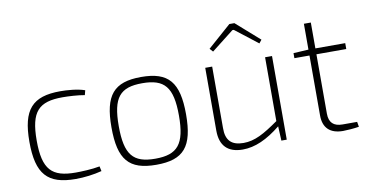

<svg xmlns="http://www.w3.org/2000/svg" viewBox="-70 -890 2094 1090"><g transform="rotate(-10 976.5 -345.5)"><path d="M287 -494C126 -494 65 -427 65 -241C65 -55 126 12 288 12C338 12 393 5 439 -7L433 -35C388 -26 322 -24 294 -24C157 -24 107 -73 107 -241C107 -409 157 -458 294 -458C327 -458 384 -455 421 -448L428 -475C385 -490 325 -494 287 -494Z M753 -494C595 -494 538 -426 538 -241C538 -55 595 12 753 12C911 12 968 -55 968 -241C968 -426 911 -494 753 -494ZM753 -458C881 -458 927 -406 927 -241C927 -76 881 -23 753 -23C625 -23 580 -76 580 -241C580 -406 625 -458 753 -458Z M1310 -666H1318L1448 -565L1463 -584L1328 -703H1299L1164 -584L1181 -565ZM1466 -482V-114C1382 -55 1327 -24 1262 -24C1193 -24 1160 -56 1161 -128V-482H1121V-120C1121 -33 1165 12 1251 12C1322 12 1393 -20 1471 -83L1475 0H1506V-482Z M1928 -448V-482H1756V-631H1716V-482L1629 -477V-448H1716V-102C1716 -32 1754 7 1830 7C1849 7 1894 4 1922 -1L1917 -30H1833C1782 -30 1756 -54 1756 -106V-448Z"/></g></svg>

Font: Exo 2 Extra Light
Style: Regular
Weight: 250
Designer: Natanael Gama
Version: Version 1.001;PS 001.001;hotconv 1.0.88;makeotf.lib2.5.64775